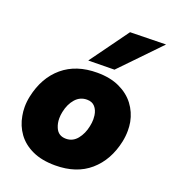

<svg xmlns="http://www.w3.org/2000/svg" viewBox="-143 -881 891 1002"><g transform="rotate(20 303.0 -380.5)"><path d="M277.5 14.5Q203 14.5 150.8 -9.8Q98.5 -34 68.2 -75.8Q38 -117.5 29 -170Q24.5 -193.5 24.5 -218Q24.5 -247.5 31 -278Q55 -390 129.5 -452.8Q204 -515.5 320.5 -515.5Q392.5 -515.5 444.5 -491.2Q496.5 -467 527.8 -425.8Q559 -384.5 569 -332.5Q573 -309.5 573 -285.5Q573 -255 566.5 -223.5Q543 -113 469.2 -49.2Q395.5 14.5 277.5 14.5ZM283 -135.5Q321 -135.5 345.8 -166.2Q370.5 -197 379 -240Q383.5 -260.5 383.5 -279.5Q383.5 -290.5 382 -301Q378 -329.5 362.2 -347.2Q346.5 -365 318 -365Q279.5 -365 253.8 -335.8Q228 -306.5 218.5 -260.5Q214.5 -241.5 214.5 -224Q214.5 -196.5 224.5 -173.5Q240.5 -135.5 283 -135.5ZM253.5 -559Q292.5 -613 331 -666Q369.5 -719 408 -772.5L606.5 -776.5Q553 -720.5 500.5 -666.5Q448 -612.5 398.5 -561Z"/></g></svg>

Font: Heraclito ExtraBold
Style: Italic
Weight: 800
Italic angle: -12°
Designer: Kostas Bartsokas (font) & Cristiano Sobral (main changes)
Foundry: Kostas Bartsokas (font) & Cristiano Sobral (main changes)
Version: Version 1.00;July 8, 2020;FontCreator 13.0.0.2655 64-bit